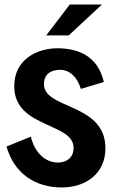

<svg xmlns="http://www.w3.org/2000/svg" viewBox="-20 -804 500 836"><path d="M181.2 -649.9H279.3L423.8 -784.2H283.7ZM249 12.2C354.5 12.2 439 -48.8 439 -158.7C439 -259.8 369.6 -302.2 293 -336.4C230.5 -364.3 171.4 -385.3 171.4 -437.5C171.4 -483.4 204.1 -500 241.7 -500C282.7 -500 316.9 -468.8 332 -417L432.1 -446.8C405.3 -564.9 313.5 -593.8 230 -593.8C141.6 -593.8 42 -545.4 42 -429.2C42 -331.5 112.8 -294.4 180.2 -263.2C242.7 -233.9 300.3 -214.4 300.3 -159.7C300.3 -116.7 269 -96.2 231.9 -96.2C180.7 -96.2 132.3 -134.8 114.3 -209L8.3 -166C42 -47.4 134.3 12.2 249 12.2Z"/></svg>

Font: Decalotype SemiBold
Style: Regular
Weight: 600
Designer: Alfredo Marco Pradil
Foundry: Alfredo Marco Pradil
Version: Version 1.0